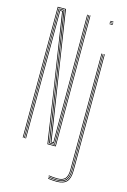

<svg xmlns="http://www.w3.org/2000/svg" viewBox="-146 -867 753 1134"><g transform="rotate(15 230.5 -300.0)"><path d="M60 0V-800H110L159.8 -473.8L230.5 -20H242L241 -477L240 -800H244L245 -477L246 -16H226.5L106 -796H64V0ZM68 0V-342.2V-792H103L223 -12H250L249 -477L248 -800H252L252.8 -477L254 -8H219L99 -788H72V-342.2V0ZM76 0V-342.2V-784H96L215 -4H258L256 -800H260L262 0H211L159.5 -343.8L92 -780H80V-342.2V0ZM381 -796V-800H401V-796ZM381 -780V-784H401V-780ZM381 -788V-792H401V-788ZM320 200Q309 200 292 198.6Q275 197.2 267 195V191Q275.5 193.2 292.1 194.6Q308.8 196 320 196Q361.2 196 379.1 176Q397 156 397 110V-600H401V110Q401 158.2 382.1 179.1Q363.2 200 320 200ZM320 192Q308.5 192 292.2 190.6Q276 189.2 267 187.2V183.2Q275.8 185 291.6 186.5Q307.5 188 320 188Q357 188 373 169.9Q389 151.8 389 110V-600H393V110Q393 153.8 376.1 172.9Q359.2 192 320 192ZM320 184Q308 184 291.8 182.6Q275.5 181.2 267 179.5V175.5Q275.8 177.2 292 178.6Q308.2 180 320 180Q352.8 180 366.9 163.8Q381 147.5 381 110V-600H385V110Q385 149.5 370 166.8Q355 184 320 184Z"/></g></svg>

Font: Big Shoulders Inline Display Thin Thin
Style: Regular
Weight: 250
Version: Version 2.002